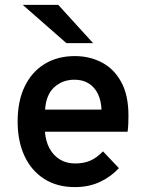

<svg xmlns="http://www.w3.org/2000/svg" viewBox="-20 -752 591 784"><path d="M285.5 12Q213 12 160.5 -21.5Q108 -55 80 -115.2Q52 -175.5 52 -256Q52 -339.5 81 -399.2Q110 -459 162.5 -491Q215 -523 285.5 -523Q346 -523 395.8 -497Q445.5 -471 475 -417.2Q504.5 -363.5 504.5 -280.5Q504.5 -267.5 504 -249.8Q503.5 -232 501 -214H163.5Q166.5 -175 182.2 -146Q198 -117 224.5 -100.8Q251 -84.5 287 -84.5Q322 -84.5 349 -96.2Q376 -108 400.5 -134L465.5 -65.5Q434 -31 388.8 -9.5Q343.5 12 285.5 12ZM164 -304.5H394.5Q393 -341 379.8 -368.5Q366.5 -396 342.5 -411.2Q318.5 -426.5 284 -426.5Q236 -426.5 202.2 -396.5Q168.5 -366.5 164 -304.5ZM251 -576 73 -732H218L360 -576Z"/></svg>

Font: Overpass SemiBold
Style: Regular
Weight: 600
Designer: Delve Withrington, Dave Bailey, Thomas Jockin
Foundry: Delve Fonts LLC
Version: Version 4.000